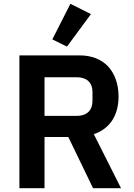

<svg xmlns="http://www.w3.org/2000/svg" viewBox="-20 -989 704 1009"><path d="M214 0H82V-698H397C461 -698 512 -678 548 -640C583 -602 603 -547 603 -482C603 -386 560 -313 473 -284L616 0H469L339 -269H214ZM384 -380C435 -380 466 -408 466 -459V-505C466 -556 435 -583 384 -583H214V-380ZM332 -744 255 -782 350 -969 458 -915Z"/></svg>

Font: Plexus Sans SemiBold
Style: Regular
Weight: 600
Version: Version 2.001;PS 002.001;hotconv 1.0.70;makeotf.lib2.5.58329